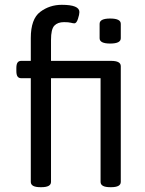

<svg xmlns="http://www.w3.org/2000/svg" viewBox="-20 -776 603 798"><path d="M108 -20V-451H68Q58 -451 53 -458Q48 -465 48 -481V-493Q48 -509 53 -516Q58 -523 68 -523H108V-618Q108 -697 147 -726.5Q186 -756 237 -756Q310 -756 310 -726Q310 -716 304 -697.5Q298 -679 289 -679Q284 -679 274.5 -681.5Q265 -684 246 -684Q220 -684 206 -669.5Q192 -655 192 -610V-523H442Q482 -523 482 -501V-20Q482 2 442 2H438Q398 2 398 -20V-451H192V-20Q192 2 152 2H148Q108 2 108 -20ZM394 -617V-677Q394 -699 438 -699Q482 -699 482 -677V-617Q482 -595 438 -595Q394 -595 394 -617Z"/></svg>

Font: Asap-Regular
Style: Regular
Weight: 400
Designer: Pablo Cosgaya
Foundry: Omnibus-Type
Version: Version 2.000; ttfautohint (v1.8)